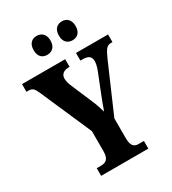

<svg xmlns="http://www.w3.org/2000/svg" viewBox="-217 -1036 1034 1152"><g transform="rotate(-30 299.5 -460.5)"><path d="M398 -790C426 -790 455 -807 455 -855C455 -903 426 -921 398 -921C367 -921 339 -903 339 -855C339 -807 367 -790 398 -790ZM222 -790C251 -790 281 -807 281 -855C281 -903 251 -921 222 -921C192 -921 164 -903 164 -855C164 -807 192 -790 222 -790ZM138 0H465V-53H429C402 -53 379 -63 379 -122V-259L520 -584C547 -645 558 -661 589 -661H598V-714H376V-661H392C430 -661 449 -649 449 -614C449 -604 446 -582 434 -552L389 -439C372 -397 357 -357 346 -325C336 -356 329 -383 312 -420L252 -561C244 -579 239 -600 239 -615C239 -644 260 -661 295 -661H301V-714H2V-661H13C47 -661 54 -648 72 -608L224 -260V-122C224 -64 200 -53 165 -53H138Z"/></g></svg>

Font: Noto Serif Lao ExtraCondensed ExtraBold
Style: Regular
Weight: 800
Width: 2
Designer: Monotype Design Team
Foundry: Monotype Imaging Inc.
Version: Version 2.003